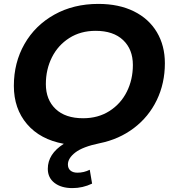

<svg xmlns="http://www.w3.org/2000/svg" viewBox="-20 -732 884 984"><path d="M825 -408Q825 -305 783.5 -219Q742 -133 666 -75.5Q590 -18 491 2Q404 20 366 49.5Q328 79 328 111Q328 131 341 142Q354 153 377 153Q410 153 440 138L452 209Q404 232 351 232Q294 232 259.5 205.5Q225 179 225 133Q225 57 307 5Q186 -17 118.5 -96Q51 -175 51 -292Q51 -411 105.5 -506.5Q160 -602 258.5 -657Q357 -712 484 -712Q589 -712 666 -674Q743 -636 784 -567Q825 -498 825 -408ZM661 -399Q661 -479 611 -526.5Q561 -574 470 -574Q393 -574 335 -537Q277 -500 246 -438Q215 -376 215 -301Q215 -221 265 -173.5Q315 -126 406 -126Q483 -126 541 -163Q599 -200 630 -262Q661 -324 661 -399Z"/></svg>

Font: Montserrat Alternates
Style: Bold Italic
Weight: 700
Italic angle: -11.3°
Designer: Julieta Ulanovsky
Foundry: Julieta Ulanovsky
Version: Version 7.200